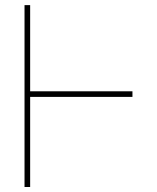

<svg xmlns="http://www.w3.org/2000/svg" viewBox="-20 -748 627 768"><path d="M509.8 -382.8V-360.4H90.8V-382.8ZM100.6 -727.5V0H78.1V-727.5Z"/></svg>

Font: Inter Tight Thin
Style: Regular
Weight: 250
Designer: Rasmus Andersson
Foundry: rsms
Version: Version 3.004